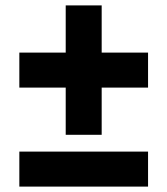

<svg xmlns="http://www.w3.org/2000/svg" viewBox="-20 -690 618 710"><path d="M51.5 0V-129.5Q103 -129.5 151 -129.5Q199 -129.5 241 -129.5H337.5Q380 -129.5 428 -129.5Q476 -129.5 527.5 -129.5V0Q476 0 428 0Q380 0 337.5 0H241Q199 0 151 0Q103 0 51.5 0ZM51.5 -366V-495.5Q103 -495.5 151 -495.5Q199 -495.5 241 -495.5H337.5Q380 -495.5 428 -495.5Q476 -495.5 527.5 -495.5V-366Q476 -366 428 -366Q380 -366 337.5 -366H241Q199 -366 151 -366Q103 -366 51.5 -366ZM223 -191.5Q223 -243 223 -291Q223 -339 223 -381V-480Q223 -522.5 223 -570.8Q223 -619 223 -670H356Q356 -619 356 -570.8Q356 -522.5 356 -480V-381Q356 -339 356 -291Q356 -243 356 -191.5Z"/></svg>

Font: Commissioner Thin
Style: Bold
Weight: 700
Version: Version 1.001;gftools[0.9.23]